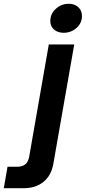

<svg xmlns="http://www.w3.org/2000/svg" viewBox="-148 -797 455 1019"><path d="M-128 202 -108 88H-56Q-32 88 -15.5 76.5Q1 65 7 34L111 -561H246L135 73Q124 135 82.5 168.5Q41 202 -24 202ZM119 -685Q119 -724 148.5 -750.5Q178 -777 217 -777Q248 -777 267.5 -759Q287 -741 287 -713Q287 -674 258 -648.5Q229 -623 190 -623Q159 -623 139 -640Q119 -657 119 -685Z"/></svg>

Font: Open Sauce One
Style: Bold Italic
Weight: 700
Italic angle: -10°
Designer: Alfredo Marco Pradil
Foundry: Creative Sauce Fz LLC
Version: Version 1.477